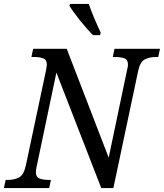

<svg xmlns="http://www.w3.org/2000/svg" viewBox="-39 -964 840 984"><path d="M-19 0 -10 -42H2Q33 -42 57.5 -54Q82 -66 93 -114L197 -604Q198 -612 199.5 -620Q201 -628 201 -633Q201 -658 182 -665Q163 -672 134 -672H122L131 -714H303L518 -156L612 -604Q614 -611 615.5 -619.5Q617 -628 617 -633Q617 -658 598.5 -665Q580 -672 551 -672H539L548 -714H781L772 -672H760Q729 -672 704 -660Q679 -648 669 -600L542 0H480L250 -592L149 -111Q147 -103 146 -94.5Q145 -86 145 -81Q145 -56 163.5 -49Q182 -42 210 -42H222L213 0ZM437 -784Q407 -815 372.5 -857.5Q338 -900 317 -934L320 -944H416Q426 -914 444 -871Q462 -828 477 -797L474 -784Z"/></svg>

Font: Noto Serif SemiCondensed
Style: Italic
Weight: 400
Width: 4
Italic angle: -12°
Designer: Monotype Design Team
Foundry: Monotype Imaging Inc.
Version: Version 2.013